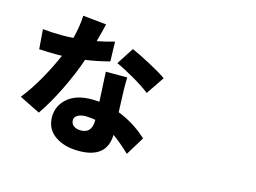

<svg xmlns="http://www.w3.org/2000/svg" viewBox="-114 -1028 1729 1299"><g transform="rotate(15 750.0 -379.0)"><path d="M954.1 -557.6 869.1 -431.6Q826.2 -465.8 752 -508.8Q677.7 -551.8 625 -575.2L702.1 -694.3Q757.8 -669.9 836.9 -627.4Q916 -585 954.1 -557.6ZM572.3 -711.9 576.2 -574.2Q492.2 -551.8 408.2 -540Q373 -435.5 315.4 -317.9Q257.8 -200.2 198.2 -114.3L52.7 -186.5Q108.4 -254.9 161.6 -349.1Q214.8 -443.4 250 -526.4Q239.3 -525.4 217.8 -525.4Q151.4 -525.4 89.8 -529.3L79.1 -667Q143.6 -660.2 216.8 -660.2Q253.9 -660.2 293.9 -663.1Q316.4 -752 319.3 -825.2L483.4 -808.6Q474.6 -766.6 451.2 -682.6Q512.7 -694.3 572.3 -711.9ZM580.1 -161.1V-166Q543 -172.9 512.7 -172.9Q476.6 -172.9 455.1 -159.7Q433.6 -146.5 433.6 -125Q433.6 -100.6 452.6 -85.9Q471.7 -71.3 502.9 -71.3Q580.1 -71.3 580.1 -161.1ZM564.5 -499H714.8Q710.9 -441.4 719.7 -256.8Q835 -211.9 924.8 -127.9L845.7 1Q776.4 -64.5 725.6 -99.6Q720.7 66.4 525.4 66.4Q422.9 66.4 357.4 20Q292 -26.4 292 -110.4Q292 -188.5 352.5 -241.2Q413.1 -293.9 523.4 -293.9Q550.8 -293.9 575.2 -291Q573.2 -332 569.3 -407.7Q565.4 -483.4 564.5 -499Z"/></g></svg>

Font: Bpmf Zihi Sans Heavy
Style: Heavy
Weight: 900
Foundry: But Ko
Version: Version 1.320